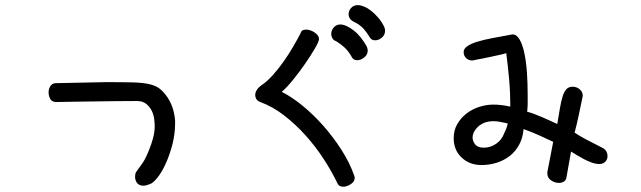

<svg xmlns="http://www.w3.org/2000/svg" viewBox="-20 -708 2454 735"><path d="M193.4 -317.4Q177.7 -318.4 171.9 -330.1Q166 -341.8 166 -354.5Q166 -368.2 173.3 -378.9Q180.7 -389.6 193.4 -389.6L385.7 -393.6Q448.2 -393.6 487.8 -392.6Q527.3 -391.6 552.2 -385.7Q577.1 -379.9 592.3 -367.7Q607.4 -355.5 622.1 -334Q636.7 -311.5 643.6 -285.6Q650.4 -259.8 650.4 -239.3Q650.4 -193.4 639.2 -151.9Q627.9 -110.4 612.8 -78.1Q597.7 -45.9 581.1 -25.9Q564.5 -5.9 552.7 -2.9Q539.1 2.9 529.3 2.9Q512.7 2.9 504.9 -7.3Q497.1 -17.6 497.1 -31.2Q497.1 -43 501 -49.3Q504.9 -55.7 511.7 -64.5Q518.6 -73.2 528.3 -87.9Q538.1 -102.5 549.8 -131.8Q559.6 -155.3 565.9 -179.2Q572.3 -203.1 572.3 -225.6Q572.3 -235.4 570.3 -252Q568.4 -268.6 561 -283.7Q553.7 -298.8 540 -310.1Q526.4 -321.3 503.9 -321.3Q460 -321.3 422.4 -320.8Q384.8 -320.3 348.6 -319.8Q312.5 -319.3 274.9 -318.8Q237.3 -318.4 193.4 -317.4Z M1130.9 -581.1Q1132.8 -588.9 1138.2 -591.8Q1143.6 -594.7 1151.4 -594.7Q1168 -594.7 1184.6 -583.5Q1201.2 -572.3 1201.2 -558.6Q1201.2 -549.8 1186 -523.4Q1170.9 -497.1 1148.9 -465.3Q1127 -433.6 1102.5 -403.3Q1078.1 -373 1058.6 -356.4Q1095.7 -337.9 1137.2 -304.2Q1178.7 -270.5 1216.8 -227.5Q1254.9 -184.6 1286.6 -135.3Q1318.4 -85.9 1335.9 -36.1Q1337.9 -30.3 1337.9 -27.3Q1337.9 -12.7 1322.8 -2.9Q1307.6 6.8 1293.9 6.8Q1277.3 6.8 1271.5 -6.8Q1250 -51.8 1219.2 -99.1Q1188.5 -146.5 1150.4 -189Q1112.3 -231.4 1068.4 -265.6Q1024.4 -299.8 976.6 -317.4Q965.8 -321.3 961.4 -328.6Q957 -335.9 957 -343.8Q957 -353.5 962.9 -363.3Q968.8 -373 978.5 -379.9Q1001 -394.5 1023.4 -419.4Q1045.9 -444.3 1065.9 -472.7Q1085.9 -501 1102.5 -529.8Q1119.1 -558.6 1130.9 -581.1ZM1267.6 -549.8Q1256.8 -553.7 1252.4 -561.5Q1248 -569.3 1248 -578.1Q1248 -591.8 1257.8 -603Q1267.6 -614.3 1282.2 -614.3Q1293.9 -614.3 1307.6 -607.9Q1321.3 -601.6 1335.4 -590.3Q1349.6 -579.1 1362.3 -563Q1375 -546.9 1384.8 -528.3Q1387.7 -520.5 1387.7 -514.6Q1387.7 -499 1374.5 -488.3Q1361.3 -477.5 1347.7 -477.5Q1334 -477.5 1328.1 -487.3Q1314.5 -511.7 1299.8 -525.4Q1285.2 -539.1 1267.6 -549.8ZM1335.9 -624Q1325.2 -628.9 1319.8 -636.7Q1314.5 -644.5 1314.5 -653.3Q1314.5 -667 1324.2 -677.7Q1334 -688.5 1349.6 -688.5Q1359.4 -688.5 1373 -683.1Q1386.7 -677.7 1400.4 -667Q1414.1 -656.2 1427.7 -640.6Q1441.4 -625 1451.2 -604.5Q1454.1 -596.7 1454.1 -590.8Q1454.1 -574.2 1441.9 -564Q1429.7 -553.7 1416 -553.7Q1403.3 -553.7 1396.5 -563.5Q1381.8 -587.9 1368.2 -601.6Q1354.5 -615.2 1335.9 -624Z M1802.7 -479.5Q1793.9 -476.6 1787.1 -476.6Q1773.4 -476.6 1764.2 -485.8Q1754.9 -495.1 1754.9 -508.8Q1754.9 -521.5 1769 -531.2Q1783.2 -541 1807.1 -548.3Q1831.1 -555.7 1864.3 -562Q1897.5 -568.4 1935.5 -575.2Q1937.5 -576.2 1942.4 -576.2Q1958 -576.2 1969.2 -556.6Q1980.5 -537.1 1987.3 -504.9Q1994.1 -472.7 1997.1 -431.6Q2000 -390.6 2000 -346.7Q2000 -329.1 2000 -313Q2000 -296.9 1998 -280.3Q2009.8 -277.3 2024.4 -272Q2039.1 -266.6 2054.7 -259.8Q2070.3 -252.9 2085.4 -246.1Q2100.6 -239.3 2113.3 -233.4Q2119.1 -267.6 2123.5 -293.9Q2127.9 -320.3 2133.8 -338.9Q2139.6 -357.4 2148.4 -366.7Q2157.2 -376 2171.9 -376Q2187.5 -376 2199.2 -366.2Q2210.9 -356.4 2210.9 -340.8Q2203.1 -303.7 2195.8 -268.6Q2188.5 -233.4 2179.7 -200.2Q2197.3 -188.5 2220.7 -175.8Q2244.1 -163.1 2291 -139.6Q2305.7 -128.9 2305.7 -110.4Q2305.7 -97.7 2296.9 -88.9Q2288.1 -80.1 2274.4 -80.1Q2260.7 -80.1 2244.6 -85.9Q2228.5 -91.8 2213.9 -99.6Q2199.2 -107.4 2186.5 -115.2Q2173.8 -123 2166 -127.9L2148.4 -28.3Q2146.5 -17.6 2138.2 -12.7Q2129.9 -7.8 2120.1 -7.8Q2103.5 -7.8 2089.4 -17.6Q2075.2 -27.3 2075.2 -44.9Q2075.2 -50.8 2076.2 -53.7L2097.7 -165Q2071.3 -177.7 2043 -190.4Q2014.6 -203.1 1984.4 -213.9Q1981.4 -179.7 1967.3 -153.8Q1953.1 -127.9 1931.2 -110.8Q1909.2 -93.8 1881.3 -85Q1853.5 -76.2 1823.2 -76.2Q1777.3 -76.2 1747.1 -105Q1716.8 -133.8 1716.8 -178.7Q1716.8 -210 1731 -233.9Q1745.1 -257.8 1767.1 -274.4Q1789.1 -291 1815.9 -299.3Q1842.8 -307.6 1868.2 -307.6Q1899.4 -307.6 1933.6 -299.8Q1933.6 -352.5 1929.2 -402.3Q1924.8 -452.1 1918 -504.9Q1915 -502.9 1897.5 -499Q1879.9 -495.1 1859.4 -490.7Q1838.9 -486.3 1821.8 -482.9Q1804.7 -479.5 1802.7 -479.5ZM1910.2 -198.2Q1914.1 -205.1 1918 -215.8Q1921.9 -226.6 1923.8 -235.4Q1909.2 -238.3 1896 -241.2Q1882.8 -244.1 1870.1 -244.1Q1848.6 -244.1 1833.5 -237.8Q1818.4 -231.4 1808.6 -221.7Q1798.8 -211.9 1793.9 -201.7Q1789.1 -191.4 1789.1 -182.6Q1789.1 -167 1799.3 -154.8Q1809.6 -142.6 1832 -142.6Q1857.4 -142.6 1879.4 -157.7Q1901.4 -172.9 1910.2 -198.2Z"/></svg>

Font: Gamja Flower
Style: Regular
Weight: 400
Designer: YoonDesign Inc.
Foundry: YoonDesign Inc.
Version: Version 3.00;build 20171102